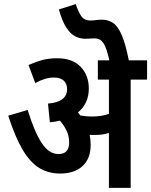

<svg xmlns="http://www.w3.org/2000/svg" viewBox="-20 -916 737 936"><path d="M422 -210Q422 -143 382.5 -106.5Q343 -70 273 -70Q217 -70 172.5 -96.5Q128 -123 91 -185Q54 -247 20 -352L115 -380Q147 -275 182.5 -220Q218 -165 265 -165Q317 -165 317 -221Q317 -253 304.5 -279Q292 -305 272 -328Q249 -322 223 -320L214 -411Q262 -415 284.5 -433Q307 -451 307 -481Q307 -509 290 -523.5Q273 -538 244 -538Q221 -538 198 -531Q175 -524 152 -511L119 -599Q150 -613 183 -622.5Q216 -632 259 -632Q333 -632 373 -590.5Q413 -549 413 -484Q413 -447 399 -417.5Q385 -388 360 -368Q366 -361 372 -353Q398 -348 427 -348Q451 -348 470.5 -351Q490 -354 511 -361V-528H457V-622H513Q499 -685 483.5 -707Q468 -729 441 -729Q431 -729 419 -728Q407 -727 397 -727Q370 -727 346.5 -739Q323 -751 303 -782Q283 -813 267 -870L349 -896Q365 -851 379 -833.5Q393 -816 421 -816Q435 -816 448 -818Q461 -820 478 -820Q508 -820 531.5 -804Q555 -788 573.5 -745Q592 -702 608 -622H697V-528H617V0H511V-268Q493 -262 475.5 -260Q458 -258 439 -258Q429 -258 417 -259Q422 -235 422 -210Z"/></svg>

Font: Noto Sans Condensed SemiBold
Style: Italic
Weight: 600
Width: 3
Italic angle: -12°
Designer: Monotype Design Team
Foundry: Monotype Imaging Inc.
Version: Version 2.013; ttfautohint (v1.8.4.7-5d5b)